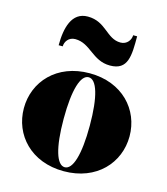

<svg xmlns="http://www.w3.org/2000/svg" viewBox="-110 -813 792 909"><g transform="rotate(15 286.0 -358.5)"><path d="M178.5 -608.5C254 -608.5 281.5 -530 368.5 -530C457.5 -530 457.5 -602.5 457.5 -697H438C438 -675 421 -648 388.5 -648C319.5 -648 298.5 -727 208.5 -727C129.5 -727 109.5 -645 109.5 -560H129.5C129.5 -582 146 -608.5 178.5 -608.5ZM27.5 -230C27.5 -100 125.5 10 286.5 10C447.5 10 545.5 -100 545.5 -230C545.5 -360 447.5 -470 286.5 -470C125.5 -470 27.5 -360 27.5 -230ZM222.5 -230C222.5 -374 247.5 -450.5 286.5 -450.5C325.5 -450.5 350.5 -374 350.5 -230C350.5 -86 325.5 -9.5 286.5 -9.5C247.5 -9.5 222.5 -86 222.5 -230Z"/></g></svg>

Font: Bodoni* 11pt Fatface
Style: Regular
Weight: 900
Version: Version 2.3